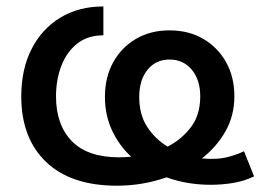

<svg xmlns="http://www.w3.org/2000/svg" viewBox="-20 -573 838 604"><path d="M348.1 11.2Q203.1 11.2 125 -63.5Q46.9 -138.2 46.9 -270Q46.9 -355 79.3 -418.7Q111.8 -482.4 169.9 -517.6Q228 -552.7 305.2 -552.7V-461.9Q255.9 -461.9 222.9 -435.8Q189.9 -409.7 173.1 -366Q156.2 -322.3 156.2 -270Q156.2 -180.2 205.8 -129.2Q255.4 -78.1 354.5 -78.1Q373.5 -78.1 392.6 -80.1Q355 -114.7 332.5 -162.6Q310.1 -210.4 310.1 -268.6Q310.1 -329.6 335.9 -376.7Q361.8 -423.8 407.7 -450.7Q453.6 -477.5 513.2 -477.5Q573.2 -477.5 619.1 -450.9Q665 -424.3 691.2 -377.4Q717.3 -330.6 717.3 -270.5Q717.3 -209 689.2 -159.7Q661.1 -110.4 615.2 -74.7Q624.5 -73.7 632.8 -73.5Q641.1 -73.2 648.9 -73.2Q675.8 -73.2 700.7 -80.1Q725.6 -86.9 747.6 -97.2L779.3 -18.1Q747.6 -2.9 712.6 2.7Q677.7 8.3 642.6 8.3Q568.8 8.3 503.9 -15.1Q428.2 11.2 348.1 11.2ZM507.3 -111.8Q551.3 -134.3 580.6 -172.9Q609.9 -211.4 609.9 -270Q609.9 -321.8 583.3 -353.8Q556.6 -385.7 513.2 -385.7Q470.2 -385.7 444.1 -353.5Q418 -321.3 418 -268.1Q418 -212.4 443.1 -173.8Q468.3 -135.3 507.3 -111.8Z"/></svg>

Font: Inter Medium
Style: Regular
Weight: 500
Designer: Rasmus Andersson
Foundry: rsms
Version: Version 4.001;git-9221beed3